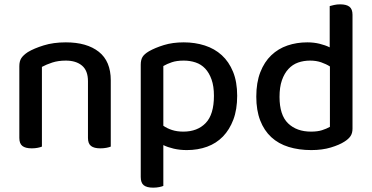

<svg xmlns="http://www.w3.org/2000/svg" viewBox="-20 -677 1714 884"><path d="M385 -303Q385 -352 357.5 -375Q330 -398 283 -398Q248 -398 220.5 -389Q193 -380 173 -369V-2Q166 1 153.5 3.5Q141 6 126 6Q97 6 83 -5Q69 -16 69 -42V-372Q69 -395 78 -409Q87 -423 108 -437Q136 -454 181 -468Q226 -482 283 -482Q380 -482 435 -438.5Q490 -395 490 -307V-2Q483 1 470 3.5Q457 6 442 6Q413 6 399 -5Q385 -16 385 -42V-303Z M840 14Q808 14 780 7.5Q752 1 732 -9V179Q725 182 712.5 184.5Q700 187 685 187Q656 187 642 176Q628 165 628 138V-379Q628 -401 636 -414.5Q644 -428 666 -441Q694 -457 734.5 -469.5Q775 -482 826 -482Q878 -482 923 -467.5Q968 -453 1001 -423Q1034 -393 1053 -346.5Q1072 -300 1072 -236Q1072 -173 1054.5 -126.5Q1037 -80 1006.5 -48.5Q976 -17 933.5 -1.5Q891 14 840 14ZM824 -71Q889 -71 927 -110.5Q965 -150 965 -236Q965 -280 954 -311Q943 -342 924.5 -361.5Q906 -381 880.5 -389.5Q855 -398 826 -398Q794 -398 771.5 -390.5Q749 -383 732 -373V-98Q749 -86 772 -78.5Q795 -71 824 -71Z M1395 -482Q1425 -482 1451.5 -475.5Q1478 -469 1498 -459V-649Q1505 -651 1518 -654Q1531 -657 1546 -657Q1575 -657 1589 -646Q1603 -635 1603 -609V-85Q1603 -64 1594 -50.5Q1585 -37 1566 -25Q1543 -10 1503.5 2Q1464 14 1413 14Q1356 14 1309 -0.5Q1262 -15 1229 -45.5Q1196 -76 1178 -122.5Q1160 -169 1160 -232Q1160 -297 1178.5 -344.5Q1197 -392 1229 -422.5Q1261 -453 1303.5 -467.5Q1346 -482 1395 -482ZM1499 -371Q1482 -382 1459 -390Q1436 -398 1408 -398Q1378 -398 1352.5 -389Q1327 -380 1308 -359.5Q1289 -339 1278 -307.5Q1267 -276 1267 -231Q1267 -147 1306.5 -109Q1346 -71 1412 -71Q1442 -71 1462.5 -77.5Q1483 -84 1499 -93Z"/></svg>

Font: Baloo Bhai 2 Medium
Style: Regular
Weight: 500
Designer: Supriya Tembe, Noopur Datye and Ek Type
Foundry: Ek Type
Version: Version 1.640;PS 1.000;hotconv 16.6.51;makeotf.lib2.5.65220;